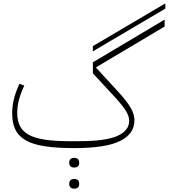

<svg xmlns="http://www.w3.org/2000/svg" viewBox="-20 -865 999 1137"><path d="M420 12Q318 12 247.5 1.5Q177 -9 133.5 -33.5Q90 -58 71 -97.5Q52 -137 52 -194Q52 -236 62.5 -278.5Q73 -321 95 -369L124 -358Q102 -312 92 -273Q82 -234 82 -196Q82 -150 98.5 -118Q115 -86 151 -66.5Q187 -47 245.5 -38Q304 -29 388 -29H451Q605 -29 675 -60Q745 -91 745 -150Q745 -176 727 -206Q709 -236 664 -286L530 -431V-496L955 -749V-708L550 -467V-463L676 -326Q704 -296 723 -271.5Q742 -247 754 -226.5Q766 -206 771 -188Q776 -170 776 -152Q776 -72 691 -30Q606 12 420 12ZM530 -592 959 -845V-814L530 -561ZM417 252Q405 252 397.5 245Q390 238 390 224Q390 209 397.5 202Q405 195 417 195H422Q434 195 441.5 202Q449 209 449 224Q449 238 441.5 245Q434 252 422 252ZM417 127Q405 127 397.5 120Q390 113 390 99Q390 84 397.5 77Q405 70 417 70H422Q434 70 441.5 77Q449 84 449 99Q449 113 441.5 120Q434 127 422 127Z"/></svg>

Font: IBM Plex Sans Arabic ExtraLight
Style: Regular
Weight: 200
Designer: Mike Abbink, Paul van der Laan, Pieter van Rosmalen, Wael Morcos, Khajak Apelian
Foundry: Bold Monday
Version: Version 1.1